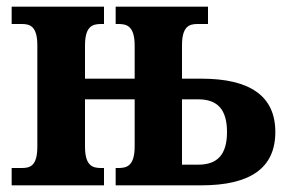

<svg xmlns="http://www.w3.org/2000/svg" viewBox="-20 -556 862 576"><path d="M15 0H292V-52H283C257 -52 235 -59 235 -117V-258H384V-117C384 -59 361 -52 336 -52H327V0H584C731 0 806 -52 806 -160C806 -268 730 -320 584 -320H526V-420C526 -476 547 -484 572 -484H604V-536H327V-484H336C361 -484 384 -477 384 -419V-320H235V-419C235 -477 257 -484 283 -484H292V-536H15V-484H46C71 -484 92 -476 92 -420V-116C92 -59 71 -52 46 -52H15ZM526 -62V-258H575C632 -258 661 -228 661 -160C661 -92 632 -62 575 -62Z"/></svg>

Font: Noto Serif SemiCondensed
Style: Bold
Weight: 700
Width: 4
Designer: Monotype Design Team
Foundry: Monotype Imaging Inc.
Version: Version 2.015